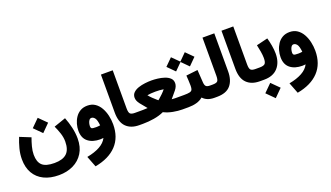

<svg xmlns="http://www.w3.org/2000/svg" viewBox="-81 -1287 3715 2158"><g transform="rotate(-20 1777.0 -208.0)"><path d="M253.4 -377 345.2 -468.3 437 -377 345.2 -285.2ZM490.2 -309.6 632.3 -358.9Q656.7 -296.9 672.4 -229.2Q688 -161.6 688 -97.7Q688 4.9 643.8 75.7Q599.6 146.5 523.7 183.1Q447.8 219.7 352.1 219.7Q249 219.7 174.3 183.3Q99.6 147 59.1 77.4Q18.6 7.8 18.6 -90.8Q18.6 -152.8 35.2 -216.6Q51.8 -280.3 75.7 -338.4L205.1 -286.1Q188 -240.2 174.6 -189.2Q161.1 -138.2 161.1 -93.3Q161.1 -6.3 204.3 33.9Q247.6 74.2 350.6 74.2Q449.2 74.2 497.1 30Q544.9 -14.2 545.4 -112.3Q545.4 -162.1 528.6 -213.4Q511.7 -264.6 490.2 -309.6Z M962.4 -2.9Q941.9 0 925.3 0Q834 0 779.5 -43.5Q725.1 -86.9 725.1 -173.8Q725.1 -213.4 736.3 -254.2Q747.6 -294.9 770.8 -329.6Q793.9 -364.3 830.1 -385.3Q866.2 -406.2 915.5 -406.2Q968.8 -406.2 1007.1 -379.9Q1045.4 -353.5 1069.8 -310.1Q1094.2 -266.6 1106 -214.4Q1117.7 -162.1 1117.7 -110.4Q1117.7 45.4 1027.8 140.6Q938 235.8 770 266.6L719.2 135.7Q811 118.7 873.5 84.5Q936 50.3 962.4 -2.9ZM976.1 -148.9Q968.8 -216.8 950.7 -239Q932.6 -261.2 911.6 -261.2Q895.5 -261.2 885 -247.6Q874.5 -233.9 869.4 -214.4Q864.3 -194.8 864.3 -176.3Q864.3 -159.7 873.5 -152.1Q882.8 -144.5 927.7 -144.5Q952.1 -144.5 976.1 -148.9Z M1403.3 0H1391.1Q1291 0 1235.1 -55.9Q1179.2 -111.8 1179.2 -227.1V-681.6H1320.3V-226.6Q1320.3 -174.8 1336.4 -160.6Q1352.5 -146.5 1391.1 -146.5H1403.3Z M1832 -148.9Q1851.6 -147 1871.6 -146.7Q1891.6 -146.5 1903.8 -146.5H1926.3V0H1903.8Q1856 0 1796.9 -11Q1737.8 -22 1688 -46.9Q1634.8 -22 1567.4 -11Q1500 0 1436 0H1383.8V-146.5H1437.5Q1458 -146.5 1488.5 -146.7Q1519 -147 1543.9 -148.9Q1507.8 -190.9 1476.8 -230.5Q1445.8 -270 1445.8 -307.1Q1445.8 -343.8 1470 -367.2Q1494.1 -390.6 1532 -403.3Q1569.8 -416 1611.8 -420.9Q1653.8 -425.8 1689.5 -425.8Q1722.7 -425.8 1763.7 -420.9Q1804.7 -416 1843 -403.3Q1881.3 -390.6 1906 -367.4Q1930.7 -344.2 1930.7 -307.1Q1930.7 -269.5 1899.9 -230.2Q1869.1 -190.9 1832 -148.9ZM1688.5 -292.5Q1661.6 -292.5 1635.7 -290.5Q1609.9 -288.6 1590.8 -284.7Q1608.9 -261.7 1631.8 -239.7Q1654.8 -217.8 1671.4 -203.6Q1688 -189.5 1688 -189.5Q1688 -189.5 1704.8 -203.9Q1721.7 -218.3 1744.6 -240.2Q1767.6 -262.2 1785.6 -285.2Q1765.1 -289.1 1740.5 -290.8Q1715.8 -292.5 1688.5 -292.5Z M2300.8 0H2289.1Q2200.7 0 2153.8 -52.7Q2121.1 -24.9 2076.7 -12.5Q2032.2 0 1979.5 0H1906.7V-146.5H1980.5Q2025.9 -146.5 2047.9 -152.1Q2069.8 -157.7 2076.9 -173.1Q2084 -188.5 2084 -218.3Q2084 -248.5 2082 -281Q2080.1 -313.5 2078.1 -342.8L2216.8 -358.9L2226.6 -207.5Q2229 -172.9 2242.4 -159.7Q2255.9 -146.5 2290 -146.5H2300.8ZM1900.4 -511.2 1985.4 -595.7 2068.4 -513.2 2150.9 -595.7 2235.8 -510.7 2150.9 -425.8 2068.4 -508.8 1985.4 -425.8Z M2281.2 0V-146.5H2320.8Q2368.7 -146.5 2381.3 -163.3Q2394 -180.2 2394 -226.1V-681.6H2535.2V-226.6Q2535.2 -121.1 2483.9 -60.5Q2432.6 0 2320.3 0Z M2845.2 0H2833Q2732.9 0 2677 -55.9Q2621.1 -111.8 2621.1 -227.1V-681.6H2762.2V-226.6Q2762.2 -174.8 2778.3 -160.6Q2794.4 -146.5 2833 -146.5H2845.2Z M3106 -232.4Q3106 -126 3048.8 -63Q2991.7 0 2883.8 0H2825.2V-146.5H2883.8Q2930.7 -146.5 2947.3 -163.1Q2963.9 -179.7 2963.9 -231Q2963.9 -264.2 2956.1 -310.3Q2948.2 -356.4 2939.9 -391.6L3075.2 -424.3Q3087.9 -381.3 3096.9 -329.3Q3106 -277.3 3106 -232.4ZM2843.8 147.9 2935.5 56.6 3027.3 147.9 2935.5 239.7Z M3380.4 -2.9Q3359.9 0 3343.3 0Q3252 0 3197.5 -43.5Q3143.1 -86.9 3143.1 -173.8Q3143.1 -213.4 3154.3 -254.2Q3165.5 -294.9 3188.7 -329.6Q3211.9 -364.3 3248 -385.3Q3284.2 -406.2 3333.5 -406.2Q3386.7 -406.2 3425 -379.9Q3463.4 -353.5 3487.8 -310.1Q3512.2 -266.6 3523.9 -214.4Q3535.6 -162.1 3535.6 -110.4Q3535.6 45.4 3445.8 140.6Q3356 235.8 3188 266.6L3137.2 135.7Q3229 118.7 3291.5 84.5Q3354 50.3 3380.4 -2.9ZM3394 -148.9Q3386.7 -216.8 3368.7 -239Q3350.6 -261.2 3329.6 -261.2Q3313.5 -261.2 3303 -247.6Q3292.5 -233.9 3287.4 -214.4Q3282.2 -194.8 3282.2 -176.3Q3282.2 -159.7 3291.5 -152.1Q3300.8 -144.5 3345.7 -144.5Q3370.1 -144.5 3394 -148.9Z"/></g></svg>

Font: Vazir Black
Style: Black
Weight: 900
Designer: Saber Rastikerdar
Foundry: Saber Rastikerdar
Version: Version 30.0.0